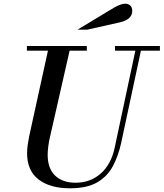

<svg xmlns="http://www.w3.org/2000/svg" viewBox="-20 -1002 882 1035"><path d="M357 13Q250 13 188 -34.5Q126 -82 126 -176Q126 -196 129 -218.5Q132 -241 137 -266L244 -754H361L250 -266Q243 -237 240 -211.5Q237 -186 237 -167Q237 -94 277 -55.5Q317 -17 387 -17Q467 -17 523 -66.5Q579 -116 598 -205L715 -754H745L633 -231Q618 -162 588.5 -106.5Q559 -51 504 -19Q449 13 357 13ZM125 -729V-754H448V-729ZM600 -729V-754H842V-729ZM398 -842 570 -946Q602 -966 621 -974Q640 -982 655 -982Q672 -982 682.5 -972Q693 -962 693 -943Q693 -921 676.5 -905Q660 -889 624 -881L450 -842Z"/></svg>

Font: Libre Bodoni
Style: Italic
Weight: 400
Italic angle: -13°
Designer: Pablo Impallari, Rodrigo Fuenzalida
Foundry: Impallari Type
Version: Version 2.005;gftools[0.9.23]